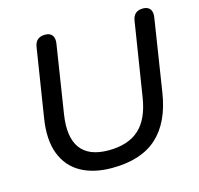

<svg xmlns="http://www.w3.org/2000/svg" viewBox="-101 -784 933 902"><g transform="rotate(-15 365.5 -333.5)"><path d="M88 -299.9 140.3 -631.8Q143.6 -654.7 157.1 -666Q170.6 -677.3 193.2 -677.3Q216.9 -677.3 227.7 -663.2Q238.5 -649.2 234.6 -623.4L182.9 -292Q166.4 -184.6 206.5 -129.8Q246.7 -75 342.5 -75Q437.1 -75 490.8 -123Q544.4 -171.1 560.3 -274.4L616.9 -631.8Q623.7 -677.3 669.7 -677.3Q692.9 -677.3 703.7 -663.2Q714.4 -649.2 710.5 -623.4L655.8 -272.3Q634.2 -131.6 556.2 -61.2Q478.3 9.3 336.9 9.3Q247 9.3 185.4 -25.5Q123.9 -60.3 97.8 -129.4Q71.7 -198.5 88 -299.9Z"/></g></svg>

Font: SN Pro Thin
Style: Italic
Weight: 200
Italic angle: -9°
Designer: Tobias Whetton
Foundry: Supernotes
Version: Version 1.003;Glyphs 3.3 (3324)